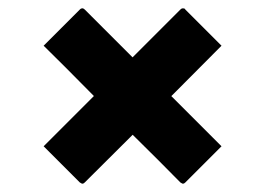

<svg xmlns="http://www.w3.org/2000/svg" viewBox="-20 -531 640 462"><path d="M178 -511Q181 -511 184 -508Q263 -429 349.5 -342.5Q436 -256 513 -179Q494 -160 470.5 -136.5Q447 -113 426 -92Q425 -91 423.5 -90Q422 -89 420 -89Q419 -89 417.5 -90Q416 -91 414 -92Q363 -144 306 -200Q249 -256 193 -313Q137 -370 85 -421Q103 -439 126.5 -462.5Q150 -486 172 -508Q174 -510 175.5 -510.5Q177 -511 178 -511ZM85 -179Q162 -256 248.5 -342.5Q335 -429 414 -508Q416 -510 417.5 -510.5Q419 -511 420 -511Q422 -511 423.5 -510.5Q425 -510 426 -508Q430 -504 442.5 -491.5Q455 -479 470 -464Q485 -449 497.5 -436.5Q510 -424 513 -421Q462 -370 405.5 -313Q349 -256 292.5 -200Q236 -144 184 -92Q183 -91 181.5 -90Q180 -89 178 -89Q177 -89 175.5 -90Q174 -91 172 -92Q168 -96 155.5 -108.5Q143 -121 128 -136Q113 -151 100.5 -163.5Q88 -176 85 -179Z"/></svg>

Font: Recursive
Style: Bold
Weight: 700
Version: Version 1.085